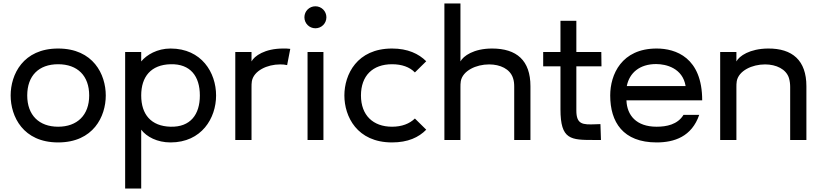

<svg xmlns="http://www.w3.org/2000/svg" viewBox="-20 -802 4705 1100"><path d="M313 14C515 14 586 -135 586 -255C586 -375 515 -524 313 -524C112 -524 41 -375 41 -255C41 -135 112 14 313 14ZM136 -255C136 -368 202 -434 313 -434C424 -434 491 -368 491 -255C491 -142 422 -76 313 -76C204 -76 136 -142 136 -255Z M697 278H789V-59C820 -18 881 14 957 14C1135 14 1218 -125 1218 -255C1218 -386 1135 -524 957 -524C881 -524 820 -488 789 -450V-504H697ZM789 -255C789 -363 845 -431 957 -434C1071 -437 1125 -365 1125 -255C1125 -146 1071 -73 957 -76C845 -79 789 -147 789 -255Z M1328 0H1421V-302C1421 -313 1421 -326 1423 -337C1434 -397 1511 -433 1585 -433C1599 -433 1612 -432 1625 -429L1643 -522C1630 -524 1617 -524 1602 -524C1497 -524 1437 -481 1421 -450V-504H1328Z M1742 0H1833V-504H1742ZM1724 -703C1724 -668 1752 -640 1787 -640C1822 -640 1850 -668 1850 -703C1850 -738 1822 -766 1787 -766C1752 -766 1724 -738 1724 -703Z M2226 14C2317 14 2379 -15 2422 -59L2357 -123C2326 -93 2282 -76 2226 -76C2117 -76 2048 -142 2048 -255C2048 -368 2115 -434 2226 -434C2282 -434 2327 -418 2357 -387L2422 -451C2379 -494 2316 -524 2226 -524C2025 -524 1953 -375 1953 -255C1953 -135 2025 14 2226 14Z M2526 0H2618V-302C2618 -313 2618 -326 2620 -337C2631 -397 2708 -433 2782 -433C2846 -433 2902 -407 2919 -355C2925 -338 2926 -321 2926 -304V0H3019V-308C3019 -456 2940 -524 2799 -524C2694 -524 2634 -481 2618 -450V-782H2526Z M3387 0H3423L3420 -91L3391 -90C3318 -87 3282 -89 3282 -169V-422H3426L3425 -504H3282V-683H3191V-504H3092V-422H3191V-176C3191 0 3250 0 3387 0Z M3742 14C3843 14 3943 -19 3986 -144H3896C3862 -88 3798 -76 3742 -76C3625 -76 3572 -142 3569 -227H4003C4003 -473 3851 -524 3742 -524C3541 -524 3476 -375 3476 -255C3476 -103 3549 14 3742 14ZM3571 -309C3586 -385 3645 -435 3739 -435C3796 -435 3891 -412 3908 -309Z M4106 0H4199V-302C4199 -313 4199 -326 4201 -337C4212 -397 4289 -433 4363 -433C4427 -433 4484 -406 4500 -355C4505 -338 4507 -321 4507 -304V0H4600V-308C4600 -456 4520 -525 4380 -524C4275 -523 4215 -481 4199 -450V-504H4106Z"/></svg>

Font: Hibana 45 SubMedium
Style: Regular
Weight: 500
Width: 6
Designer: pygmalion
Foundry: ybstudio
Version: Version 2021.007;FEAKit 1.0